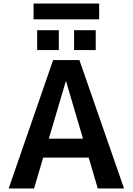

<svg xmlns="http://www.w3.org/2000/svg" viewBox="-20 -1072 755 1092"><path d="M29.3 0 282.2 -730.5H431.6L685.5 0H536.1L484.4 -175.8H225.6L173.8 0ZM170.9 -961.9V-1051.8H543.9V-961.9ZM191.4 -787.1V-900.4H314.5V-787.1ZM257.8 -283.2H452.1L356.4 -607.4H353.5ZM401.4 -787.1V-900.4H524.4V-787.1Z"/></svg>

Font: GenEi M Gothic v2 Bold
Style: Regular
Weight: 700
Version: Version 2.0